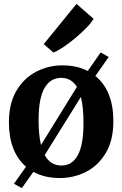

<svg xmlns="http://www.w3.org/2000/svg" viewBox="-20 -907 630 990"><path d="M92.5 63 52 40.5 111 -43 114 -47.5Q26 -124 26 -276.5Q26 -374 64.8 -439.2Q103.5 -504.5 166.5 -537.2Q229.5 -570 301.5 -570Q376.5 -570 432.5 -541L437 -547.5L499 -636.5L540.5 -613L477.5 -523.5L471.5 -515.5Q564.5 -439.5 564.5 -282.5Q564.5 -183 525.5 -118Q486.5 -53 423.8 -21Q361 11 288.5 11Q210 11 152 -21L149 -16.5ZM179 -287Q179 -210.5 191.5 -159.5L376.5 -459Q348 -505.5 295.5 -505.5Q239.5 -505.5 209.2 -452.5Q179 -399.5 179 -287ZM297 -53.5Q352 -53.5 381.2 -106.8Q410.5 -160 410.5 -272Q410.5 -312 407.2 -346Q404 -380 397 -407L210.5 -107.5Q240 -53.5 297 -53.5ZM256.5 -636.5H255L205.5 -679.5L374.5 -887L462.5 -810Q450.5 -789 425 -763Q399.5 -737 368.5 -711Q337.5 -685 307.8 -665Q278 -645 256.5 -636.5Z"/></svg>

Font: Merriweather
Style: Bold
Weight: 700
Designer: Eben Sorkin
Foundry: Eben Sorkin
Version: Version 2.100; ttfautohint (v1.7.19-72a1) -l 8 -r 50 -G 200 